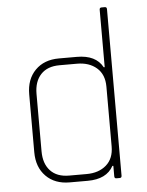

<svg xmlns="http://www.w3.org/2000/svg" viewBox="-51 -745 601 787"><g transform="rotate(-5 249.0 -351.5)"><path d="M278 0H204Q143 0 106.5 -37Q70 -74 70 -136V-374Q70 -436 106.5 -473Q143 -510 204 -510H278Q356 -510 384 -458H388V-694Q388 -703 396 -703H410Q418 -703 418 -694V-9Q418 0 410 0H396Q388 0 388 -9V-52H384Q356 0 278 0ZM388 -132V-378Q388 -428 357 -455Q326 -482 276 -482H204Q154 -482 127 -453Q100 -424 100 -373V-137Q100 -86 127 -57Q154 -28 204 -28H276Q326 -28 357 -55Q388 -82 388 -132Z"/></g></svg>

Font: Rajdhani Light
Style: Regular
Weight: 300
Designer: Satya Rajpurohit, Jyotish Sonowal
Foundry: Indian Type Foundry
Version: Version 1.201;PS 1.0;hotconv 1.0.78;makeotf.lib2.5.61930; tt